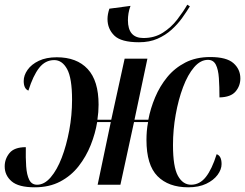

<svg xmlns="http://www.w3.org/2000/svg" viewBox="-31 -787 1044 818"><path d="M561 -607Q485 -607 456 -635.5Q427 -664 427 -706Q427 -726 435 -750L525 -762Q519 -746 516.5 -730.5Q514 -715 514 -701Q514 -625 580 -625Q627 -625 662.5 -647.5Q698 -670 723.5 -703Q749 -736 767 -767L778 -760Q764 -737 745 -710.5Q726 -684 700 -660.5Q674 -637 640 -622Q606 -607 561 -607ZM117 11Q48 11 18.5 -14.5Q-11 -40 -11 -78Q-11 -110 9.5 -135Q30 -160 79 -160Q78 -115 80.5 -78.5Q83 -42 93.5 -21Q104 0 127 0Q158 0 185 -31.5Q212 -63 232 -115Q252 -167 264 -231.5Q276 -296 276 -362Q276 -454 255 -492.5Q234 -531 200 -531Q162 -531 136 -498Q110 -465 90 -401Q70 -409 70 -442Q70 -466 86.5 -489.5Q103 -513 134.5 -528Q166 -543 211 -543Q296 -543 342.5 -493Q389 -443 389 -341Q389 -310 384 -277H443L500 -537H597L542 -277H601Q610 -325 630 -372.5Q650 -420 681.5 -458.5Q713 -497 758.5 -520.5Q804 -544 865 -544Q934 -544 963.5 -518Q993 -492 993 -453Q993 -421 972.5 -397Q952 -373 904 -372Q904 -418 901.5 -454.5Q899 -491 888.5 -511.5Q878 -532 855 -532Q823 -532 796 -500.5Q769 -469 749 -416Q729 -363 717.5 -298.5Q706 -234 706 -169Q706 -76 727 -38Q748 0 783 0Q820 0 846 -33Q872 -66 892 -130Q913 -123 913 -88Q913 -65 896 -42Q879 -19 847.5 -4Q816 11 771 11Q687 11 640 -36.5Q593 -84 593 -191Q593 -209 594.5 -228Q596 -247 600 -267H540L482 0H385L441 -267H383Q375 -218 355.5 -169Q336 -120 304 -79Q272 -38 225.5 -13.5Q179 11 117 11Z"/></svg>

Font: Noto Serif Display Condensed SemiBold
Style: Italic
Weight: 600
Width: 3
Italic angle: -12°
Designer: Monotype Design Team
Foundry: Monotype Imaging Inc.
Version: Version 2.009